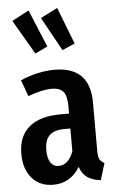

<svg xmlns="http://www.w3.org/2000/svg" viewBox="-58 -882 567 936"><g transform="rotate(-5 225.5 -413.5)"><path d="M422 -69 397 13Q356 8 331.5 -9Q307 -26 295 -61Q249 15 165 15Q99 15 60.5 -29.5Q22 -74 22 -148Q22 -234 75 -279Q128 -324 230 -324H271V-361Q271 -411 253.5 -431.5Q236 -452 197 -452Q151 -452 81 -426L52 -506Q92 -524 135.5 -533.5Q179 -543 218 -543Q392 -543 392 -367V-128Q392 -102 399 -89.5Q406 -77 422 -69ZM271 -139V-251H242Q192 -251 168.5 -228Q145 -205 145 -157Q145 -116 159 -95Q173 -74 199 -74Q246 -74 271 -139ZM194 -659 133 -630 35 -798 118 -842ZM328 -662 266 -635 175 -800 258 -842Z"/></g></svg>

Font: Fira Sans Compressed Medium
Style: Regular
Weight: 500
Width: 1
Designer: bBox Type GmbH & Carrois Corporate GbR & Edenspiekermann AG
Foundry: bBox Type GmbH & Carrois Corporate GbR & Edenspiekermann AG
Version: Version 4.301